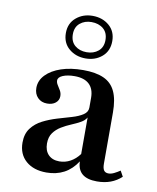

<svg xmlns="http://www.w3.org/2000/svg" viewBox="-77 -712 641 785"><g transform="rotate(10 243.5 -320.0)"><path d="M168.5 11.3Q115.3 11.3 83.5 -16.5Q51.6 -44.4 51.6 -92.7Q51.6 -129 69.4 -152.4Q87.1 -175.8 114.9 -189.9Q142.7 -204 173.8 -213.3Q204.8 -222.6 232.7 -230.6Q260.5 -238.7 278.2 -250.4Q296 -262.1 296 -280.6V-321Q296 -358.1 275.4 -377.4Q254.8 -396.8 214.5 -396.8Q185.5 -396.8 166.1 -388.7Q146.8 -380.6 146.8 -366.9Q146.8 -358.1 152.8 -348.8Q158.9 -339.5 164.9 -329Q171 -318.5 171 -305.6Q171 -288.7 157.7 -277.8Q144.4 -266.9 122.6 -266.9Q98.4 -266.9 83.5 -282.3Q68.5 -297.6 68.5 -322.6Q68.5 -353.2 91.5 -377Q114.5 -400.8 154 -414.1Q193.5 -427.4 245.2 -427.4Q297.6 -427.4 330.6 -412.5Q363.7 -397.6 379 -364.5Q394.4 -331.5 394.4 -277.4V-65.3Q394.4 -46 400.4 -37.5Q406.5 -29 419.4 -29Q430.6 -29 442.7 -35.1Q454.8 -41.1 466.9 -49.2L479.8 -25.8Q459.7 -7.3 434.7 2Q409.7 11.3 378.2 11.3Q297.6 11.3 296 -57.3Q273.4 -22.6 241.5 -5.6Q209.7 11.3 168.5 11.3ZM212.9 -42.7Q237.1 -42.7 258.5 -54.4Q279.8 -66.1 296 -87.9V-239.5Q288.7 -226.6 272.2 -217.3Q255.6 -208.1 235.1 -199.6Q214.5 -191.1 195.2 -179.4Q175.8 -167.7 163.3 -150.4Q150.8 -133.1 150.8 -106.5Q150.8 -76.6 167.3 -59.7Q183.9 -42.7 212.9 -42.7ZM245.2 -475.8Q204.8 -475.8 176.6 -499.6Q148.4 -523.4 148.4 -564.5Q148.4 -604.8 176.6 -628.6Q204.8 -652.4 244.4 -652.4Q285.5 -652.4 313.3 -628.6Q341.1 -604.8 341.1 -564.5Q341.1 -523.4 313.3 -499.6Q285.5 -475.8 245.2 -475.8ZM245.2 -501.6Q274.2 -501.6 293.5 -517.7Q312.9 -533.9 312.9 -563.7Q312.9 -594.4 293.5 -610.5Q274.2 -626.6 244.4 -626.6Q216.1 -626.6 196.8 -610.5Q177.4 -594.4 177.4 -564.5Q177.4 -533.9 196.8 -517.7Q216.1 -501.6 245.2 -501.6Z"/></g></svg>

Font: Playfair 5pt SemiExpanded Light SemiBold
Style: Regular
Weight: 600
Version: Version 2.001;gftools[0.9.30]